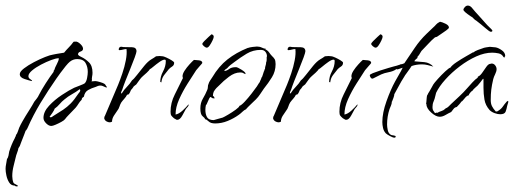

<svg xmlns="http://www.w3.org/2000/svg" viewBox="-55 -420 1847 689"><path d="M6 249Q5 249 2 248.5Q-1 248 -2 246Q-15 246 -22 235Q-29 224 -32 210Q-35 196 -35 186Q-35 178 -33 168.5Q-31 159 -30 151Q-26 146 -24.5 138Q-23 130 -22 124Q-18 111 -13 99Q-8 87 -2 76Q0 70 2 68V65Q7 59 9 52Q11 45 14 38Q19 27 25 16.5Q31 6 37 -4Q45 -17 53 -29.5Q61 -42 68 -55Q72 -60 77 -66.5Q82 -73 84 -78Q93 -96 109 -121Q125 -146 138 -163L137 -165L140 -169Q142 -177 149 -190Q156 -203 156 -210V-211H155Q146 -211 128.5 -204.5Q111 -198 92 -188Q73 -178 60 -167Q47 -156 47 -147Q47 -141 51.5 -137.5Q56 -134 60 -131V-130Q59 -130 59 -129Q50 -131 33 -136.5Q16 -142 16 -154Q16 -163 31 -174.5Q46 -186 67 -197Q88 -208 107 -215.5Q126 -223 135 -224Q138 -225 147.5 -226.5Q157 -228 166 -229.5Q175 -231 175 -231Q183 -241 192 -250Q201 -259 208 -269H209L210 -271L215 -270L216 -271Q224 -271 233.5 -262Q243 -253 243 -245Q243 -238 234 -235Q225 -232 225 -225Q225 -221 238 -215Q251 -209 264 -196.5Q277 -184 277 -159Q277 -152 275.5 -145.5Q274 -139 275 -131L273 -129Q274 -129 274 -128.5Q274 -128 274 -128Q277 -128 280.5 -128.5Q284 -129 287 -129Q292 -129 304 -125.5Q316 -122 320 -119Q323 -117 324.5 -113.5Q326 -110 329 -108V-107L326 -106Q320 -108 315.5 -110.5Q311 -113 305 -113Q301 -113 296.5 -111.5Q292 -110 288 -108Q274 -104 261.5 -97Q249 -90 246 -73Q242 -70 240.5 -69Q239 -68 238 -62Q231 -55 226.5 -47.5Q222 -40 216 -33Q210 -26 203.5 -20Q197 -14 191 -7Q187 -3 184 0.5Q181 4 178 8Q175 12 165 17.5Q155 23 144.5 27.5Q134 32 129 32Q120 32 110.5 22.5Q101 13 101 3Q101 -19 121 -40.5Q141 -62 167.5 -79.5Q194 -97 211 -105Q216 -107 231.5 -113Q247 -119 249 -121Q255 -127 257.5 -140Q260 -153 260 -162Q260 -180 252 -194Q244 -208 222 -208Q207 -208 195 -198Q190 -194 180.5 -182.5Q171 -171 162 -158.5Q153 -146 148 -139Q118 -96 91 -51.5Q64 -7 43 41Q42 42 40.5 45Q39 48 37 49Q37 50 32 62.5Q27 75 22 88Q17 101 16 104Q15 106 13.5 108Q12 110 11 112Q10 119 7.5 125Q5 131 3 138Q-1 155 -6 174.5Q-11 194 -11 212Q-11 217 -10 223.5Q-9 230 -7 235Q-5 239 2 242Q9 245 9 247Q9 249 6 249ZM127 1Q131 1 135 -3Q158 -17 172 -26.5Q186 -36 198.5 -48.5Q211 -61 227 -85Q229 -87 231 -90Q233 -93 233 -96Q233 -98 231 -100Q218 -90 203.5 -82Q189 -74 176 -63Q167 -56 159 -46.5Q151 -37 141 -30Q141 -27 133 -15Q125 -3 123 -1Q125 1 127 1Z M339 19Q333 19 327 15.5Q321 12 319 5Q319 4 319.5 0.5Q320 -3 321 -3L369 -116Q376 -133 384 -156.5Q392 -180 396.5 -203.5Q401 -227 399 -244Q393 -244 386 -242Q379 -240 373 -240Q371 -240 371 -243Q371 -246 373.5 -249.5Q376 -253 383 -252Q385 -251 392 -251Q404 -251 419 -250.5Q434 -250 435 -237Q435 -232 428.5 -214Q422 -196 412.5 -173Q403 -150 395 -129.5Q387 -109 384 -99Q379 -89 379 -85H382Q390 -98 400.5 -108.5Q411 -119 419 -132Q425 -136 437 -151.5Q449 -167 462.5 -183.5Q476 -200 488 -207Q490 -208 497 -212.5Q504 -217 505 -218Q508 -218 511.5 -218.5Q515 -219 518 -219Q521 -219 523.5 -218.5Q526 -218 529 -218Q532 -218 542 -213.5Q552 -209 561 -203.5Q570 -198 570 -195Q570 -186 563 -181.5Q556 -177 551 -172Q544 -163 535.5 -152.5Q527 -142 525 -130L524 -125L523 -124Q523 -124 522.5 -125Q522 -126 521 -126L520 -125Q520 -145 530 -163.5Q540 -182 540 -201Q540 -206 536 -206Q529 -206 517 -197.5Q505 -189 495 -180.5Q485 -172 483 -172Q481 -168 471.5 -159Q462 -150 458 -147Q451 -141 445.5 -133Q440 -125 434 -117Q433 -116 430 -114Q427 -112 425 -110Q421 -103 415 -97Q413 -93 411.5 -89Q410 -85 406 -81L401 -80Q397 -72 391 -65.5Q385 -59 380 -52Q376 -45 373.5 -37Q371 -29 366 -23Q360 -15 353.5 -4.5Q347 6 347 17H346Q342 19 339 19Z M687 -249Q683 -249 677 -254Q671 -259 671 -263Q671 -265 678 -272.5Q685 -280 693.5 -287.5Q702 -295 704 -297Q712 -295 712 -288Q712 -284 707.5 -274.5Q703 -265 697.5 -257Q692 -249 687 -249ZM581 10Q578 10 575.5 8Q573 6 570 5Q563 -1 560 -5Q557 -9 557 -19Q557 -51 572 -80.5Q587 -110 600 -137Q602 -139 601 -141.5Q600 -144 600 -146Q600 -155 607.5 -166.5Q615 -178 625 -189Q635 -200 641 -205Q647 -205 659 -203.5Q671 -202 671 -194Q671 -193 661 -182Q651 -171 649 -168Q636 -148 618.5 -120.5Q601 -93 588 -64Q575 -35 575 -9Q587 -11 600.5 -23.5Q614 -36 621 -45H622V-44Q622 -40 618 -36Q614 -32 612 -29Q608 -22 599.5 -6Q591 10 581 10Z M717 23Q701 23 693.5 15.5Q686 8 681 8Q680 3 672 -3Q664 -9 664 -31Q664 -51 673 -66Q682 -81 689 -98Q691 -103 691 -108.5Q691 -114 693 -118Q695 -125 699 -131Q703 -137 707 -143Q730 -182 761 -206.5Q792 -231 834 -248H835Q840 -250 851 -251.5Q862 -253 867 -253Q877 -253 885 -249Q893 -245 899 -245L897 -243Q906 -239 911 -231.5Q916 -224 922 -218Q924 -216 926 -214Q928 -212 929 -210Q932 -207 933 -201Q934 -195 934 -190Q934 -164 921 -143Q908 -122 892 -102Q885 -92 878.5 -82Q872 -72 863 -63Q861 -61 852.5 -53Q844 -45 836.5 -37.5Q829 -30 828 -28Q821 -25 815 -19Q809 -13 802 -8Q784 5 762 14Q740 23 717 23ZM712 11Q712 11 726 7Q740 3 744 2Q749 0 763.5 -8.5Q778 -17 791 -26.5Q804 -36 804 -40Q811 -42 823.5 -55.5Q836 -69 848 -84.5Q860 -100 864 -106Q866 -108 871 -116.5Q876 -125 877 -125Q878 -129 880.5 -133.5Q883 -138 883 -141Q886 -143 889 -154.5Q892 -166 894 -166L893 -167Q894 -169 894.5 -170.5Q895 -172 896 -173Q896 -179 898 -184.5Q900 -190 900 -196Q902 -200 902 -206Q902 -212 902 -216L903 -217V-218Q903 -227 897.5 -234Q892 -241 881 -241Q853 -241 830.5 -227.5Q808 -214 787 -198Q780 -193 773 -187.5Q766 -182 760 -175Q758 -174 754 -171Q750 -168 750 -165Q759 -166 767.5 -172.5Q776 -179 792 -179Q797 -179 811.5 -170Q826 -161 826 -156V-154Q820 -156 817.5 -158Q815 -160 807 -160Q787 -160 766.5 -144.5Q746 -129 733 -115Q727 -110 721.5 -104Q716 -98 712 -91Q709 -84 709 -75Q711 -76 713 -72.5Q715 -69 715 -67H712Q707 -67 704.5 -69.5Q702 -72 700 -72Q696 -69 691 -56Q686 -43 684 -43Q683 -39 682.5 -34.5Q682 -30 682 -26Q682 -10 688 0.5Q694 11 712 11Z M945 19Q939 19 933 15.5Q927 12 925 5Q925 4 925.5 0.5Q926 -3 927 -3L975 -116Q982 -133 990 -156.5Q998 -180 1002.5 -203.5Q1007 -227 1005 -244Q999 -244 992 -242Q985 -240 979 -240Q977 -240 977 -243Q977 -246 979.5 -249.5Q982 -253 989 -252Q991 -251 998 -251Q1010 -251 1025 -250.5Q1040 -250 1041 -237Q1041 -232 1034.5 -214Q1028 -196 1018.5 -173Q1009 -150 1001 -129.5Q993 -109 990 -99Q985 -89 985 -85H988Q996 -98 1006.5 -108.5Q1017 -119 1025 -132Q1031 -136 1043 -151.5Q1055 -167 1068.5 -183.5Q1082 -200 1094 -207Q1096 -208 1103 -212.5Q1110 -217 1111 -218Q1114 -218 1117.5 -218.5Q1121 -219 1124 -219Q1127 -219 1129.5 -218.5Q1132 -218 1135 -218Q1138 -218 1148 -213.5Q1158 -209 1167 -203.5Q1176 -198 1176 -195Q1176 -186 1169 -181.5Q1162 -177 1157 -172Q1150 -163 1141.5 -152.5Q1133 -142 1131 -130L1130 -125L1129 -124Q1129 -124 1128.5 -125Q1128 -126 1127 -126L1126 -125Q1126 -145 1136 -163.5Q1146 -182 1146 -201Q1146 -206 1142 -206Q1135 -206 1123 -197.5Q1111 -189 1101 -180.5Q1091 -172 1089 -172Q1087 -168 1077.5 -159Q1068 -150 1064 -147Q1057 -141 1051.5 -133Q1046 -125 1040 -117Q1039 -116 1036 -114Q1033 -112 1031 -110Q1027 -103 1021 -97Q1019 -93 1017.5 -89Q1016 -85 1012 -81L1007 -80Q1003 -72 997 -65.5Q991 -59 986 -52Q982 -45 979.5 -37Q977 -29 972 -23Q966 -15 959.5 -4.5Q953 6 953 17H952Q948 19 945 19Z M1293 -249Q1289 -249 1283 -254Q1277 -259 1277 -263Q1277 -265 1284 -272.5Q1291 -280 1299.5 -287.5Q1308 -295 1310 -297Q1318 -295 1318 -288Q1318 -284 1313.5 -274.5Q1309 -265 1303.5 -257Q1298 -249 1293 -249ZM1187 10Q1184 10 1181.5 8Q1179 6 1176 5Q1169 -1 1166 -5Q1163 -9 1163 -19Q1163 -51 1178 -80.5Q1193 -110 1206 -137Q1208 -139 1207 -141.5Q1206 -144 1206 -146Q1206 -155 1213.5 -166.5Q1221 -178 1231 -189Q1241 -200 1247 -205Q1253 -205 1265 -203.5Q1277 -202 1277 -194Q1277 -193 1267 -182Q1257 -171 1255 -168Q1242 -148 1224.5 -120.5Q1207 -93 1194 -64Q1181 -35 1181 -9Q1193 -11 1206.5 -23.5Q1220 -36 1227 -45H1228V-44Q1228 -40 1224 -36Q1220 -32 1218 -29Q1214 -22 1205.5 -6Q1197 10 1187 10Z M1360 74Q1355 74 1344 68Q1333 62 1329 58Q1322 50 1319.5 39Q1317 28 1317 18Q1317 -15 1332 -57Q1347 -99 1363 -128Q1365 -132 1371.5 -143Q1378 -154 1384 -165Q1390 -176 1390 -177L1372 -171L1366 -172V-171Q1356 -164 1340 -161Q1324 -158 1313 -153L1283 -138H1281Q1277 -138 1274.5 -142.5Q1272 -147 1272 -150Q1272 -153 1283 -157.5Q1294 -162 1309.5 -167Q1325 -172 1338.5 -176Q1352 -180 1356 -181Q1369 -184 1380 -188H1381V-189Q1388 -189 1396 -193Q1415 -221 1433.5 -248.5Q1452 -276 1476 -299L1498 -320Q1506 -327 1510 -332Q1514 -337 1524 -342Q1531 -341 1543.5 -335Q1556 -329 1556 -321Q1556 -318 1546.5 -311Q1537 -304 1527 -297.5Q1517 -291 1513 -288L1506 -286Q1494 -276 1484 -265Q1474 -254 1463 -243Q1457 -238 1453 -230Q1449 -222 1443 -216V-212Q1441 -211 1436.5 -206.5Q1432 -202 1432 -200Q1449 -199 1468 -197Q1487 -195 1500 -181Q1500 -181 1500 -181Q1489 -184 1479.5 -186.5Q1470 -189 1459 -189Q1439 -189 1422 -183Q1422 -183 1416 -174Q1410 -165 1403.5 -156.5Q1397 -148 1397 -147Q1394 -143 1385 -127.5Q1376 -112 1368.5 -97.5Q1361 -83 1360 -82Q1360 -77 1357 -69Q1354 -61 1352 -56L1351 -55V-54Q1351 -48 1348 -41Q1345 -34 1343 -29Q1334 -2 1334 27Q1334 35 1336.5 47Q1339 59 1348 64Q1350 65 1357.5 66Q1365 67 1365 70Q1365 74 1360 74ZM1501 -181Q1500 -181 1500 -181Q1500 -181 1501 -181Z M1523 -1Q1509 -1 1492 -16.5Q1475 -32 1475 -47H1474Q1475 -51 1476 -66Q1477 -81 1481 -82V-84Q1482 -85 1486 -92Q1490 -99 1494.5 -107Q1499 -115 1500 -117Q1503 -122 1516 -136.5Q1529 -151 1543 -164Q1557 -177 1561 -177Q1567 -186 1583.5 -197Q1600 -208 1617.5 -218Q1635 -228 1642 -232V-233L1643 -232H1644Q1648 -236 1659.5 -240.5Q1671 -245 1675 -246Q1682 -249 1689 -250Q1696 -251 1703 -252Q1708 -251 1713.5 -251Q1719 -251 1724 -250Q1734 -248 1746 -239.5Q1758 -231 1758 -219Q1757 -218 1756 -216Q1755 -214 1756 -213L1752 -215Q1746 -226 1734 -228.5Q1722 -231 1711 -231Q1684 -231 1654 -217.5Q1624 -204 1595 -182Q1566 -160 1543.5 -135Q1521 -110 1510 -87L1507 -75Q1505 -65 1501 -56Q1497 -47 1497 -36Q1497 -28 1499 -24.5Q1501 -21 1506 -14L1508 -15V-14L1510 -16L1514 -15Q1521 -19 1529 -21.5Q1537 -24 1542 -29L1544 -31Q1550 -33 1555 -38Q1560 -43 1564 -47Q1579 -61 1594 -75Q1609 -89 1622 -104Q1629 -112 1640 -124Q1651 -136 1659 -141L1660 -145Q1668 -148 1675.5 -159Q1683 -170 1690.5 -180.5Q1698 -191 1705 -191L1709 -192Q1717 -192 1722 -185.5Q1727 -179 1727 -172Q1727 -164 1722 -154Q1717 -144 1715 -136Q1710 -115 1708 -98.5Q1706 -82 1706 -61Q1706 -48 1710.5 -39Q1715 -30 1724 -20H1729Q1743 -28 1749 -37Q1755 -46 1764 -56Q1765 -56 1766 -57Q1767 -58 1767 -58Q1769 -58 1769 -56Q1769 -52 1767.5 -48.5Q1766 -45 1765 -40Q1763 -29 1759.5 -19.5Q1756 -10 1740 -10Q1731 -10 1720 -14Q1709 -18 1702 -25Q1687 -42 1683.5 -62.5Q1680 -83 1680 -105V-137H1678Q1674 -131 1669 -125Q1664 -119 1659 -113Q1655 -109 1649.5 -104.5Q1644 -100 1640 -94Q1638 -94 1632.5 -87.5Q1627 -81 1627 -78Q1620 -77 1611.5 -66Q1603 -55 1600 -55Q1599 -52 1593 -45.5Q1587 -39 1584 -36Q1577 -35 1572.5 -29Q1568 -23 1564 -18Q1555 -14 1544 -7.5Q1533 -1 1523 -1ZM1706 -306Q1702 -306 1686.5 -319.5Q1671 -333 1654 -346Q1650 -348 1647 -351L1640 -358Q1639 -359 1635 -361Q1608 -379 1608 -385Q1608 -389 1613 -394.5Q1618 -400 1624 -400Q1633 -400 1641 -389Q1649 -379 1663 -364Q1677 -349 1688 -336Q1693 -330 1701.5 -322Q1710 -314 1711 -312Q1712 -311 1712 -310Q1712 -306 1706 -306Z"/></svg>

Font: Qwitcher Grypen
Style: Regular
Weight: 400
Designer: Robert E. Leuschke
Foundry: Robert E. Leuschke
Version: Version 1.100; ttfautohint (v1.8.3)